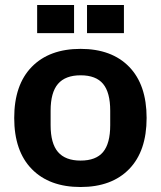

<svg xmlns="http://www.w3.org/2000/svg" viewBox="-20 -740 646 770"><path d="M303 10Q178 10 107.5 -62Q37 -134 37 -267Q37 -400 107.5 -472Q178 -544 303 -544Q428 -544 498 -472Q568 -400 568 -267Q568 -134 498 -62Q428 10 303 10ZM303.2 -96Q365 -96 393.5 -130.5Q422 -164.9 422 -238V-296Q422 -369.1 393.5 -403.5Q365 -438 303.2 -438Q242.1 -438 212.5 -403.5Q183 -369.1 183 -296V-238Q183 -164.9 212.5 -130.5Q242.1 -96 303.2 -96ZM129 -607V-720H277V-607ZM329 -607V-720H477V-607Z"/></svg>

Font: Mozilla Text ExtraLight
Style: Regular
Weight: 200
Designer: Studio DRAMA
Foundry: Studio DRAMA
Version: Version 1.000